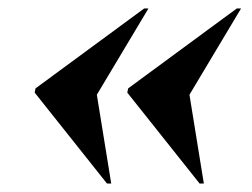

<svg xmlns="http://www.w3.org/2000/svg" viewBox="-20 -497 596 454"><path d="M452 -63H462L428 -273L550 -477H540L283 -288L281 -278ZM233 -63H243L209 -273L331 -477H321L64 -288L62 -278Z"/></svg>

Font: Noto Serif Display Black
Style: Italic
Weight: 900
Italic angle: -12°
Designer: Monotype Design Team
Foundry: Monotype Imaging Inc.
Version: Version 2.009